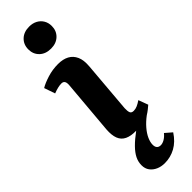

<svg xmlns="http://www.w3.org/2000/svg" viewBox="-338 -772 1012 1012"><g transform="rotate(-45 168.0 -266.5)"><path d="M82 -103 108 -403Q110 -423 104.5 -432.5Q99 -442 85 -442Q73 -442 58 -438.5Q43 -435 25 -428L4 -489Q27 -503 65.5 -515Q104 -527 145 -527Q182 -527 207 -513.5Q232 -500 244.5 -472.5Q257 -445 253 -400L229 -114Q228 -92 232.5 -81Q237 -70 253 -70Q267 -70 280.5 -76Q294 -82 310 -93L330 -39Q322 -32 310 -22.5Q298 -13 285 -5Q257 16 237 39.5Q217 63 207 85.5Q197 108 197 127Q197 143 204.5 151Q212 159 226 159Q239 159 254 150.5Q269 142 283 125L320 157Q292 200 254.5 220.5Q217 241 174 241Q148 241 126.5 231.5Q105 222 92 204.5Q79 187 79 162Q79 136 90.5 113Q102 90 126 65.5Q150 41 188 13Q149 14 124 2Q99 -10 89 -36Q79 -62 82 -103ZM89 -692Q89 -728 113 -751Q137 -774 177 -774Q203 -774 222.5 -763.5Q242 -753 253 -734.5Q264 -716 264 -692Q264 -656 240 -633Q216 -610 177 -610Q137 -610 113 -633Q89 -656 89 -692Z"/></g></svg>

Font: Literata 18pt
Style: Bold Italic
Weight: 700
Italic angle: -2°
Designer: Latin by Veronika Burian and Jose Scaglione. Greek by Irene Vlachou. Cyrillic by Vera Evstafieva
Foundry: TypeTogether
Version: Version 3.103;gftools[0.9.29]